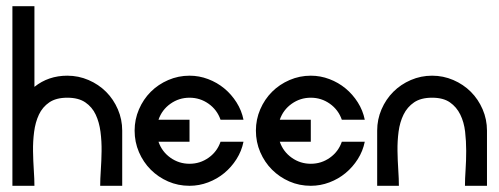

<svg xmlns="http://www.w3.org/2000/svg" viewBox="-20 -599 1610 619"><path d="M197 -355Q233 -355 265.5 -341Q298 -327 322 -303Q346 -279 360 -246.5Q374 -214 374 -178V0H303Q303 -21 305 -50.5Q307 -80 307.5 -111.5Q308 -143 304 -174Q300 -205 288.5 -229.5Q277 -254 255 -269Q233 -284 197 -284Q161 -284 139 -269Q117 -254 105.5 -229.5Q94 -205 90 -174Q86 -143 86.5 -111.5Q87 -80 89 -50.5Q91 -21 91 0H20V-579H91V-319Q136 -355 197 -355Z M591 -355Q622 -355 651 -344Q680 -333 703 -314Q726 -295 742.5 -269Q759 -243 765 -213H691Q680 -245 652.5 -264.5Q625 -284 591 -284Q557 -284 529.5 -264.5Q502 -245 491 -213H591V-142H491Q502 -110 529.5 -90.5Q557 -71 591 -71Q625 -71 652.5 -90.5Q680 -110 691 -142H765Q759 -112 742.5 -86Q726 -60 703 -41Q680 -22 651 -11Q622 0 591 0Q554 0 522 -14Q490 -28 466 -52Q442 -76 428 -108.5Q414 -141 414 -178Q414 -214 428 -246.5Q442 -279 466 -303Q490 -327 522.5 -341Q555 -355 591 -355Z M982 -355Q1013 -355 1042 -344Q1071 -333 1094 -314Q1117 -295 1133.5 -269Q1150 -243 1156 -213H1082Q1071 -245 1043.5 -264.5Q1016 -284 982 -284Q948 -284 920.5 -264.5Q893 -245 882 -213H982V-142H882Q893 -110 920.5 -90.5Q948 -71 982 -71Q1016 -71 1043.5 -90.5Q1071 -110 1082 -142H1156Q1150 -112 1133.5 -86Q1117 -60 1094 -41Q1071 -22 1042 -11Q1013 0 982 0Q945 0 913 -14Q881 -28 857 -52Q833 -76 819 -108.5Q805 -141 805 -178Q805 -214 819 -246.5Q833 -279 857 -303Q881 -327 913.5 -341Q946 -355 982 -355Z M1373 -355Q1409 -355 1441.5 -341Q1474 -327 1498 -303Q1522 -279 1536 -246.5Q1550 -214 1550 -178V0H1479Q1479 -22 1481 -51.5Q1483 -81 1483 -112.5Q1483 -144 1479.5 -174.5Q1476 -205 1464 -229.5Q1452 -254 1430.5 -269Q1409 -284 1373 -284Q1337 -284 1315 -269Q1293 -254 1281 -229.5Q1269 -205 1265 -174.5Q1261 -144 1261.5 -112.5Q1262 -81 1264 -51.5Q1266 -22 1266 0H1196V-178Q1196 -214 1210 -246.5Q1224 -279 1248 -303Q1272 -327 1304.5 -341Q1337 -355 1373 -355Z"/></svg>

Font: Googee
Style: Regular
Weight: 400
Designer: Peter Wiegel
Foundry: CATFonts Peter Wiegel
Version: 1.000